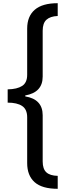

<svg xmlns="http://www.w3.org/2000/svg" viewBox="-20 -813 418 1201"><path d="M341 368Q243 368 196.5 326.5Q150 285 150 207V-79Q150 -129 118.5 -150Q87 -171 28 -171V-254Q87 -255 118.5 -275.5Q150 -296 150 -345V-634Q150 -711 197.5 -752Q245 -793 341 -793V-713Q294 -711 270.5 -689.5Q247 -668 247 -621V-334Q247 -235 138 -216V-210Q247 -192 247 -92V197Q247 244 270 265Q293 286 341 287Z"/></svg>

Font: Noto Sans Kannada SemiCondensed Medium
Style: Regular
Weight: 500
Width: 4
Designer: Jelle Bosma - Monotype Design Team
Foundry: Monotype Imaging Inc.
Version: Version 2.005; ttfautohint (v1.8.4.7-5d5b)